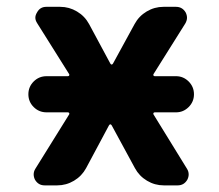

<svg xmlns="http://www.w3.org/2000/svg" viewBox="-20 -566 644 565"><path d="M117.2 -235.4Q94.7 -235.4 79.1 -251Q63.5 -266.6 63.5 -288.6Q63.5 -310.5 79.1 -326.2Q94.7 -341.8 117.2 -341.8H179.7Q182.6 -341.8 183.6 -343.8Q184.6 -345.7 183.6 -347.7L89.8 -497.1Q84 -505.9 84 -513.7Q84 -521.5 88.9 -529.3Q97.7 -545.9 116.2 -545.9H157.2Q183.6 -545.9 206.5 -532.2Q229.5 -518.6 242.2 -495.1L304.7 -378.9Q306.6 -376 308.6 -376Q310.5 -376 312.5 -378.9L376 -495.1Q388.7 -518.6 411.6 -532.2Q434.6 -545.9 460.9 -545.9H498Q516.6 -545.9 526.4 -529.3Q530.3 -521.5 530.3 -513.7Q530.3 -505.9 525.4 -497.1L431.6 -347.7Q430.7 -345.7 431.6 -343.8Q432.6 -341.8 435.5 -341.8H498Q519.5 -341.8 535.2 -326.2Q550.8 -310.5 550.8 -288.6Q550.8 -266.6 535.2 -251Q519.5 -235.4 498 -235.4H435.5Q432.6 -235.4 431.6 -233.4Q430.7 -231.4 431.6 -229.5L530.3 -69.3Q535.2 -61.5 535.2 -52.7Q535.2 -44.9 531.2 -37.1Q521.5 -20.5 502.9 -20.5H461.9Q435.5 -20.5 412.6 -34.2Q389.6 -47.9 377 -71.3L308.6 -197.3Q306.6 -200.2 304.7 -200.2Q302.7 -200.2 300.8 -197.3L233.4 -71.3Q220.7 -47.9 197.8 -34.2Q174.8 -20.5 148.4 -20.5H111.3Q92.8 -20.5 83 -37.1Q79.1 -44.9 79.1 -52.7Q79.1 -61.5 84 -69.3L183.6 -229.5Q184.6 -231.4 183.6 -233.4Q182.6 -235.4 179.7 -235.4Z"/></svg>

Font: Gen Jyuu Gothic P Bold
Style: Bold
Weight: 700
Designer: [Source Han Sans]
Ryoko NISHIZUKA  (kana & ideographs); Paul D. Hunt (Latin, Greek & Cyrillic); Wenlong ZHANG  (bopomofo
Version: Version 1.002.20150607